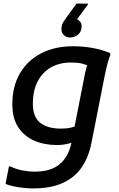

<svg xmlns="http://www.w3.org/2000/svg" viewBox="-20 -815 668 1075"><path d="M166 240Q141 240 113 237Q85 234 58 228.5Q31 223 11 215L30 117H39Q68 132 104.5 139Q141 146 175 146Q268 146 318.5 100.5Q369 55 383 -32L453 -389Q458 -416 463.5 -434.5Q469 -453 474 -466L491 -439Q463 -453 439.5 -459Q416 -465 377 -465Q313 -465 265 -437.5Q217 -410 190.5 -358.5Q164 -307 164 -235Q164 -160 205 -127.5Q246 -95 320 -95Q354 -95 375 -100Q396 -105 410 -111L392 -20Q382 -16 367.5 -12Q353 -8 335.5 -5.5Q318 -3 299 -3Q227 -3 170.5 -28Q114 -53 81.5 -103.5Q49 -154 49 -232Q49 -331 91.5 -404Q134 -477 210.5 -516.5Q287 -556 389 -556Q446 -556 498 -546.5Q550 -537 594 -519L599 -511Q592 -494 586 -473.5Q580 -453 575 -431.5Q570 -410 566 -390L492 -15Q476 66 437 122.5Q398 179 331 209.5Q264 240 166 240ZM411 -707Q420 -703 428.5 -693.5Q437 -684 437 -668Q437 -638 417.5 -621.5Q398 -605 372 -605Q351 -605 337.5 -618.5Q324 -632 324 -652Q324 -676 336 -694Q348 -712 356 -723L409 -795H472V-789Z"/></svg>

Font: Kufam Medium
Style: Italic
Weight: 500
Italic angle: -11°
Designer: Artur Schmal
Foundry: Original Type
Version: Version 1.301; ttfautohint (v1.8.3)